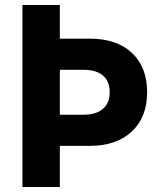

<svg xmlns="http://www.w3.org/2000/svg" viewBox="-20 -750 640 770"><path d="M70 0V-730H220V-595H340Q448 -595 509 -538Q570 -481 570 -380Q570 -280 508.5 -222.5Q447 -165 340 -165H220V0ZM220 -290H315Q366 -290 393 -313.5Q420 -337 420 -380Q420 -424 393 -447Q366 -470 315 -470H220Z"/></svg>

Font: NKDuy Mono ExtraBold
Style: Regular
Weight: 800
Monospace: yes
Designer: NKDuy
Foundry: NKDuy
Version: Version 2.251; ttfautohint (v1.8.4.7-5d5b)